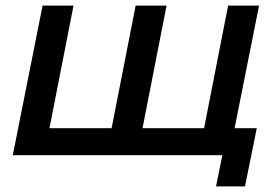

<svg xmlns="http://www.w3.org/2000/svg" viewBox="-20 -552 988 683"><path d="M748.5 111 771 0H25.5L131.5 -532H241.5L156 -96H377L462.5 -532H572.5L487 -96H706L791.5 -532H901.5L814.5 -96H893.5L851.5 111Z"/></svg>

Font: Argentum Sans
Style: Italic
Weight: 400
Italic angle: -11.3099°
Designer: Julieta Ulanovsky, Owen Earl, Rasmus Andersson, Cristiano Sobral
Foundry: The Argentum Sans Project Authors
Version: Version 3.131; ttfautohint (v1.8.4.7-5d5b-dirty)